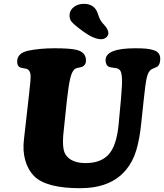

<svg xmlns="http://www.w3.org/2000/svg" viewBox="-20 -970 867 1015"><path d="M422.9 -801.3Q374 -836.9 358.9 -854.5Q346.2 -870.1 347.7 -893.1Q350.1 -917.5 371.3 -933.6Q392.6 -949.7 423.3 -949.7Q468.8 -949.7 488.8 -916.5Q493.2 -910.2 501.2 -886.5Q509.3 -862.8 521 -849.6Q534.7 -834 539.6 -827.9Q544.4 -821.8 549.1 -811.5Q553.7 -801.3 552.7 -792Q551.3 -779.8 540.3 -771.2Q529.3 -762.7 515.1 -762.7Q477.5 -762.7 422.9 -801.3ZM740.2 -445.8 726.1 -313.5Q718.3 -236.8 700.7 -176.5Q683.1 -116.2 646 -71.8Q565.9 24.9 403.3 24.9Q224.1 24.9 160.2 -39.1Q127.9 -71.8 113.5 -122.3Q99.1 -172.9 106.9 -235.4L131.8 -455.6Q143.6 -552.7 141.6 -574.2Q139.2 -597.7 122.6 -605.5Q121.1 -606 119.6 -606.4Q114.3 -607.9 102.5 -609.6Q90.8 -611.3 85.9 -613.8Q70.8 -620.6 70.8 -644.5Q70.8 -689.5 129.4 -702.1Q190.9 -714.8 268.1 -714.8Q345.7 -714.8 379.9 -707.5Q434.6 -696.3 434.6 -649.9Q434.6 -627.4 416 -617.7Q411.1 -615.2 398.9 -613Q386.7 -610.8 378.9 -607.4Q361.3 -597.2 351.8 -557.6Q342.3 -518.1 334 -443.4L316.4 -275.4Q306.2 -183.6 326.7 -152.8Q356.4 -107.9 432.6 -107.9Q510.3 -107.9 551.3 -150.4Q596.7 -196.3 607.4 -315.4L619.6 -447.3Q623.5 -494.6 624.8 -521.2Q626 -547.9 623.8 -568.1Q621.6 -588.4 615.5 -596.9Q609.4 -605.5 598.1 -608.9Q590.8 -610.8 576.9 -612.3Q563 -613.8 557.1 -616.2Q538.1 -625 538.1 -651.9Q538.1 -714.8 694.8 -714.8Q728.5 -714.8 750.5 -712.9Q772.5 -710.9 791 -705.3Q809.6 -699.7 818.4 -688.2Q827.1 -676.8 827.1 -659.2Q827.1 -630.4 813 -618.7Q809.1 -615.7 797.6 -611.3Q786.1 -606.9 778.8 -602.1Q763.7 -592.3 756.1 -560.3Q748.5 -528.3 740.2 -445.8Z"/></svg>

Font: Cooper* ExtraBold
Style: Italic
Weight: 800
Italic angle: -7°
Designer: Owen Earl
Foundry: indestructible type*
Version: Version 0.001